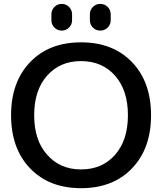

<svg xmlns="http://www.w3.org/2000/svg" viewBox="-20 -982 834 990"><path d="M222.7 -184.6Q289.1 -108.4 397.9 -108.4Q506.8 -108.4 573.2 -183.6Q639.6 -258.8 639.6 -387.7Q639.6 -516.6 573.2 -591.8Q506.8 -667 397.9 -667Q289.1 -667 222.7 -591.8Q156.2 -516.6 156.2 -387.7Q156.2 -258.8 222.7 -184.6ZM135.7 -662.1Q233.4 -763.7 397.9 -763.7Q562.5 -763.7 660.6 -661.6Q758.8 -559.6 758.8 -387.7Q758.8 -215.8 660.6 -113.8Q562.5 -11.7 397.9 -11.7Q233.4 -11.7 135.3 -113.8Q37.1 -215.8 37.1 -387.7Q37.1 -559.6 135.7 -662.1ZM245.1 -877V-908.2Q245.1 -930.7 260.7 -946.3Q276.4 -961.9 298.3 -961.9Q320.3 -961.9 335.9 -946.3Q351.6 -930.7 351.6 -908.2V-877Q351.6 -855.5 335.9 -839.8Q320.3 -824.2 298.3 -824.2Q276.4 -824.2 260.7 -839.8Q245.1 -855.5 245.1 -877ZM443.4 -877.9V-908.2Q443.4 -930.7 459 -946.3Q474.6 -961.9 497.1 -961.9Q519.5 -961.9 535.2 -946.3Q550.8 -930.7 550.8 -908.2V-877.9Q550.8 -855.5 535.2 -839.8Q519.5 -824.2 497.1 -824.2Q474.6 -824.2 459 -839.8Q443.4 -855.5 443.4 -877.9Z"/></svg>

Font: Gen Jyuu Gothic Medium
Style: Regular
Weight: 500
Designer: [Source Han Sans]
Ryoko NISHIZUKA  (kana & ideographs); Paul D. Hunt (Latin, Greek & Cyrillic); Wenlong ZHANG  (bopomofo
Version: Version 1.002.20150607